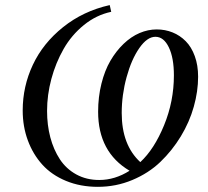

<svg xmlns="http://www.w3.org/2000/svg" viewBox="-20 -723 815 751"><path d="M68.8 -291Q68.8 -385.3 108.6 -469.7Q148.4 -554.2 226.8 -616.9Q305.2 -679.7 409.2 -703.1L415 -676.8Q356.9 -664.6 308.3 -625.2Q259.8 -585.9 228.8 -531.5Q197.8 -477.1 180.9 -414.3Q164.1 -351.6 164.1 -289.1Q164.1 -233.9 176.8 -185.8Q189.5 -137.7 214.1 -100.1Q238.8 -62.5 278.3 -40.8Q317.9 -19 368.2 -19Q429.7 -19 486.8 -55.2Q363.8 -127.9 363.8 -286.1Q363.8 -343.8 376.7 -395.5Q389.6 -447.3 411.9 -485.4Q434.1 -523.4 463.4 -551.5Q492.7 -579.6 525.9 -593.8Q559.1 -607.9 592.8 -607.9Q626 -607.9 655 -596.2Q684.1 -584.5 706.5 -561.8Q729 -539.1 741.9 -503.4Q754.9 -467.8 754.9 -422.9Q754.9 -365.7 738 -305.7Q721.2 -245.6 687.3 -189.7Q653.3 -133.8 607.2 -89.6Q561 -45.4 497.3 -18.8Q433.6 7.8 362.8 7.8Q294.4 7.8 238.3 -15.4Q182.1 -38.6 145.5 -79.1Q108.9 -119.6 88.9 -173.8Q68.8 -228 68.8 -291ZM456.1 -280.8Q456.1 -155.8 528.8 -88.9Q583.5 -139.6 621.8 -233.2Q660.2 -326.7 660.2 -428.2Q660.2 -496.6 640.4 -537.8Q620.6 -579.1 587.9 -579.1Q555.7 -579.1 524.9 -534.9Q494.1 -490.7 475.1 -421.1Q456.1 -351.6 456.1 -280.8Z"/></svg>

Font: Dihjauti
Style: Bold Italic
Weight: 700
Italic angle: -9°
Designer: T. Christopher White
Version: Version 3.0.0